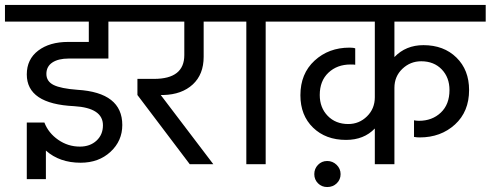

<svg xmlns="http://www.w3.org/2000/svg" viewBox="-42 -662 1978 774"><path d="M395 -426H235Q193 -426 169 -410Q145 -394 145 -364Q145 -334 174 -319.5Q203 -305 270 -300Q451 -289 451 -158Q451 -94 403.5 -50Q356 -6 283 -6Q198 -6 143 -55V60H66V-168H137Q153 -126 192.5 -98.5Q232 -71 280 -71Q321 -71 347 -95Q373 -119 373 -157Q373 -227 257 -234Q66 -243 66 -362Q66 -423 112 -458Q158 -493 233 -493H316V-575H-22V-642H503V-575H395Z M512 -279V-344H579Q701 -344 701 -440V-575H459V-642H879V-575H779V-433Q779 -362 735 -321.5Q691 -281 617 -279H606L818 0H723Z M835 -575V-642H1145V-575H1029V0H951V-575Z M1277 92Q1255 92 1240 77Q1225 62 1225 40Q1225 18 1240 2.5Q1255 -13 1277 -13Q1299 -13 1315 2.5Q1331 18 1331 40Q1331 62 1315.5 77Q1300 92 1277 92ZM1916 -575H1548V-432Q1594 -480 1665 -480Q1747 -480 1798 -430Q1849 -380 1849 -299Q1849 -212 1792 -160Q1735 -108 1650 -108Q1639 -108 1627 -110V-177Q1637 -175 1647 -175Q1700 -175 1735 -208Q1770 -241 1770 -299Q1770 -350 1738.5 -382.5Q1707 -415 1656 -415Q1612 -415 1580 -384.5Q1548 -354 1548 -308V0H1469V-144Q1425 -98 1353 -98Q1271 -98 1220 -147.5Q1169 -197 1169 -278Q1169 -365 1226 -417.5Q1283 -470 1367 -470Q1383 -470 1390 -467V-401Q1385 -402 1371 -402Q1317 -402 1282 -369Q1247 -336 1247 -279Q1247 -228 1279 -195Q1311 -162 1362 -162Q1406 -162 1437.5 -193Q1469 -224 1469 -270V-575H1101V-642H1916Z"/></svg>

Font: Hind
Style: Regular
Weight: 400
Designer: Manushi Parikh, Satya Rajpurohit
Foundry: Indian Type Foundry
Version: Version 2.000;PS 1.0;hotconv 1.0.79;makeotf.lib2.5.61930